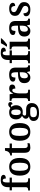

<svg xmlns="http://www.w3.org/2000/svg" viewBox="1987 -2797 1049 5063"><g transform="rotate(-90 2511.5 -265.5)"><path d="M20 0V-48H38Q54 -48 70 -52.5Q86 -57 96.5 -71.5Q107 -86 107 -116V-477H24V-536H107V-579Q107 -670 152.5 -720Q198 -770 290 -770Q373 -770 403 -749Q433 -728 433 -698Q433 -669 409 -652.5Q385 -636 336 -636Q336 -654 331.5 -673Q327 -692 316 -705Q305 -718 285 -718Q256 -718 243.5 -688Q231 -658 231 -593V-536H360V-477H231V-116Q231 -86 241.5 -71.5Q252 -57 268 -52.5Q284 -48 300 -48H341V0Z M644 10Q536 10 474 -59Q412 -128 412 -269Q412 -410 471.5 -479Q531 -548 647 -548Q755 -548 816.5 -479Q878 -410 878 -269Q878 -128 818.5 -59Q759 10 644 10ZM646 -48Q705 -48 728.5 -104Q752 -160 752 -269Q752 -379 728 -434Q704 -489 645 -489Q586 -489 562.5 -434Q539 -379 539 -269Q539 -160 563 -104Q587 -48 646 -48Z M1151 10Q1085 10 1049.5 -24.5Q1014 -59 1014 -147V-476H944V-520Q971 -521 993 -532Q1015 -543 1029 -559Q1044 -575 1054 -599Q1064 -623 1071 -659H1138V-536H1258V-476H1138V-152Q1138 -103 1153.5 -81Q1169 -59 1201 -59Q1219 -59 1235 -61Q1251 -63 1266 -67V-11Q1252 -4 1221.5 3Q1191 10 1151 10Z M1564 10Q1456 10 1394 -59Q1332 -128 1332 -269Q1332 -410 1391.5 -479Q1451 -548 1567 -548Q1675 -548 1736.5 -479Q1798 -410 1798 -269Q1798 -128 1738.5 -59Q1679 10 1564 10ZM1566 -48Q1625 -48 1648.5 -104Q1672 -160 1672 -269Q1672 -379 1648 -434Q1624 -489 1565 -489Q1506 -489 1482.5 -434Q1459 -379 1459 -269Q1459 -160 1483 -104Q1507 -48 1566 -48Z M2063 239Q1957 239 1905 202Q1853 165 1853 97Q1853 42 1887 11.5Q1921 -19 1975 -26Q1952 -36 1932 -56Q1912 -76 1912 -110Q1912 -142 1933 -165.5Q1954 -189 1988 -210Q1947 -226 1921 -266.5Q1895 -307 1895 -363Q1895 -450 1941.5 -499Q1988 -548 2085 -548Q2119 -548 2147.5 -538.5Q2176 -529 2195 -516Q2214 -537 2237 -554.5Q2260 -572 2291 -572Q2322 -572 2337 -555.5Q2352 -539 2352 -517Q2352 -495 2339 -478Q2326 -461 2293 -461Q2293 -479 2283.5 -490.5Q2274 -502 2260 -502Q2250 -502 2241 -498.5Q2232 -495 2225 -489Q2243 -468 2255.5 -437.5Q2268 -407 2268 -365Q2268 -289 2223.5 -239.5Q2179 -190 2085 -190Q2074 -190 2057.5 -191.5Q2041 -193 2032 -195Q2018 -187 2007 -172.5Q1996 -158 1996 -138Q1996 -101 2047 -101H2154Q2244 -101 2284.5 -60Q2325 -19 2325 48Q2325 137 2260.5 188Q2196 239 2063 239ZM2082 -244Q2124 -244 2139.5 -275Q2155 -306 2155 -365Q2155 -426 2139 -459.5Q2123 -493 2082 -493Q2041 -493 2024.5 -459Q2008 -425 2008 -364Q2008 -306 2025 -275Q2042 -244 2082 -244ZM2065 184Q2152 184 2188 154.5Q2224 125 2224 75Q2224 37 2203.5 22Q2183 7 2143 7H2041Q2020 7 1999.5 14Q1979 21 1965.5 39.5Q1952 58 1952 93Q1952 136 1979 160Q2006 184 2065 184Z M2380 0V-48H2383Q2415 -48 2435.5 -60.5Q2456 -73 2456 -120V-420Q2456 -464 2436.5 -476Q2417 -488 2386 -488H2383V-536H2557L2575 -443H2579Q2598 -490 2626.5 -518.5Q2655 -547 2712 -547Q2764 -547 2789 -526Q2814 -505 2814 -468Q2814 -429 2787 -407Q2760 -385 2707 -385Q2707 -426 2697 -446Q2687 -466 2661 -466Q2637 -466 2621.5 -447Q2606 -428 2597 -399Q2588 -370 2584 -338Q2580 -306 2580 -280V-115Q2580 -71 2600 -59.5Q2620 -48 2648 -48H2676V0Z M2996 10Q2935 10 2893 -29.5Q2851 -69 2851 -152Q2851 -232 2903 -270.5Q2955 -309 3060 -313L3137 -316V-373Q3137 -427 3124.5 -459.5Q3112 -492 3068 -492Q3027 -492 3012.5 -461.5Q2998 -431 2998 -383Q2944 -383 2917 -398.5Q2890 -414 2890 -448Q2890 -483 2914.5 -505Q2939 -527 2981 -537.5Q3023 -548 3074 -548Q3167 -548 3214 -509Q3261 -470 3261 -376V-119Q3261 -78 3273.5 -63Q3286 -48 3317 -48H3321V0H3163L3145 -77H3137Q3117 -49 3098.5 -30Q3080 -11 3056 -0.5Q3032 10 2996 10ZM3038 -55Q3083 -55 3110 -92.5Q3137 -130 3137 -191V-269L3090 -266Q3027 -262 3002.5 -232.5Q2978 -203 2978 -147Q2978 -55 3038 -55Z M3374 0V-48H3392Q3408 -48 3424 -52.5Q3440 -57 3450.5 -71.5Q3461 -86 3461 -116V-477H3378V-536H3461V-579Q3461 -670 3506.5 -720Q3552 -770 3644 -770Q3727 -770 3757 -749Q3787 -728 3787 -698Q3787 -669 3763 -652.5Q3739 -636 3690 -636Q3690 -654 3685.5 -673Q3681 -692 3670 -705Q3659 -718 3639 -718Q3610 -718 3597.5 -688Q3585 -658 3585 -593V-536H3714V-477H3585V-116Q3585 -86 3595.5 -71.5Q3606 -57 3622 -52.5Q3638 -48 3654 -48H3695V0Z M3738 0V-48H3749Q3775 -48 3796.5 -60Q3818 -72 3818 -115V-422Q3818 -464 3797 -476Q3776 -488 3750 -488H3740V-536H3942V-118Q3942 -73 3963.5 -60.5Q3985 -48 4011 -48H4023V0ZM3816 -619Q3837 -650 3863.5 -691Q3890 -732 3904 -766H4035V-756Q4023 -739 3994.5 -710.5Q3966 -682 3932 -653.5Q3898 -625 3870 -606H3816Z M4225 10Q4164 10 4122 -29.5Q4080 -69 4080 -152Q4080 -232 4132 -270.5Q4184 -309 4289 -313L4366 -316V-373Q4366 -427 4353.5 -459.5Q4341 -492 4297 -492Q4256 -492 4241.5 -461.5Q4227 -431 4227 -383Q4173 -383 4146 -398.5Q4119 -414 4119 -448Q4119 -483 4143.5 -505Q4168 -527 4210 -537.5Q4252 -548 4303 -548Q4396 -548 4443 -509Q4490 -470 4490 -376V-119Q4490 -78 4502.5 -63Q4515 -48 4546 -48H4550V0H4392L4374 -77H4366Q4346 -49 4327.5 -30Q4309 -11 4285 -0.5Q4261 10 4225 10ZM4267 -55Q4312 -55 4339 -92.5Q4366 -130 4366 -191V-269L4319 -266Q4256 -262 4231.5 -232.5Q4207 -203 4207 -147Q4207 -55 4267 -55Z M4792 10Q4701 10 4658 -20Q4615 -50 4615 -101Q4615 -129 4627.5 -144.5Q4640 -160 4658 -166Q4676 -172 4692 -172Q4692 -114 4718 -78.5Q4744 -43 4794 -43Q4842 -43 4865 -65.5Q4888 -88 4888 -122Q4888 -157 4864 -178Q4840 -199 4777 -225Q4700 -257 4662.5 -293Q4625 -329 4625 -396Q4625 -471 4677 -509Q4729 -547 4815 -547Q4895 -547 4932 -518.5Q4969 -490 4969 -453Q4969 -423 4949 -406.5Q4929 -390 4886 -390Q4886 -440 4864.5 -467.5Q4843 -495 4802 -495Q4766 -495 4744.5 -476.5Q4723 -458 4723 -425Q4723 -401 4734 -385Q4745 -369 4771 -354Q4797 -339 4843 -321Q4911 -293 4949 -256.5Q4987 -220 4987 -156Q4987 -77 4935.5 -33.5Q4884 10 4792 10Z"/></g></svg>

Font: Noto Serif Bengali SemiCondensed SemiBold
Style: Regular
Weight: 600
Width: 4
Designer: Juan Bruce, Universal Thirst, Indian Type Foundry and the Monotype Design Team.
Foundry: Monotype Imaging Inc.
Version: Version 2.003; ttfautohint (v1.8.4.7-5d5b)